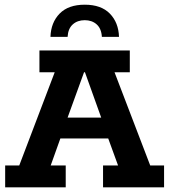

<svg xmlns="http://www.w3.org/2000/svg" viewBox="-20 -798 721 818"><path d="M2 0V-93H62L213 -490H148V-583H533V-490H468L620 -93H679V0H419V-93H483L428 -244L470 -208H212L250 -244L196 -93H260V0ZM256 -264 235 -297H442L423 -264L342 -490H338ZM195 -641Q197 -702 234 -740Q271 -778 341 -778Q411 -778 448 -740Q485 -702 487 -641H414Q412 -676 392 -694Q372 -712 341 -712Q310 -712 290 -694Q270 -676 268 -641Z"/></svg>

Font: Rokkitt SemiBold
Style: Bold
Weight: 700
Version: Version 3.103